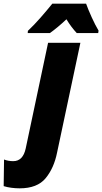

<svg xmlns="http://www.w3.org/2000/svg" viewBox="-144 -786 557 1046"><path d="M128 -606Q169 -635 218 -681Q244 -638 274 -606H391L393 -619Q375 -649 355.5 -692Q336 -735 325 -766H141Q112 -730 77 -690Q42 -650 8 -618L7 -606ZM167 45 294 -553H118L-4 23Q-19 92 -72 92Q-99 92 -122 83L-124 228Q-105 234 -82 237Q-59 240 -37 240Q59 240 104.5 185Q150 130 167 45Z"/></svg>

Font: Noto Sans Display SemiCondensed Black
Style: Italic
Weight: 900
Width: 4
Designer: Monotype Design team
Foundry: Monotype Imaging Inc.
Version: 1.000